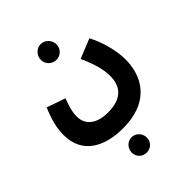

<svg xmlns="http://www.w3.org/2000/svg" viewBox="-294 -737 1347 1347"><g transform="rotate(-45 380.0 -63.5)"><path d="M363 -439C405 -439 440 -473 440 -516C440 -559 405 -596 363 -596C320 -596 285 -559 285 -516C285 -473 320 -439 363 -439ZM25 -31C25 155 171 231 353 231C631 231 708 52 708 -99C708 -194 673 -310 633 -383L487 -324C531 -229 550 -153 550 -94C550 -11 516 78 357 78C249 78 182 29 182 -58C182 -100 191 -134 217 -204L78 -252C33 -145 25 -81 25 -31ZM351 469C393 469 426 437 426 395C426 353 393 317 351 317C309 317 276 353 276 395C276 437 309 469 351 469Z"/></g></svg>

Font: Noto Sans Arabic ExtBd
Style: Regular
Weight: 800
Designer: Monotype Design Team, Nadine Chahine, Nizar Qandah and Khaled Hosny
Foundry: Monotype Imaging Inc.
Version: Version 2.012